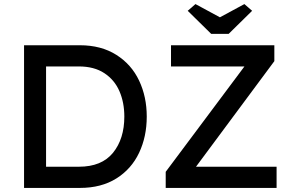

<svg xmlns="http://www.w3.org/2000/svg" viewBox="-20 -922 1432 942"><path d="M700 -350Q700 -252 662.5 -172.5Q625 -93 551 -46.5Q477 0 372 0H98V-700H372Q476 -700 550.5 -653Q625 -606 662.5 -526.5Q700 -447 700 -350ZM590 -350Q590 -419 566 -474.5Q542 -530 492 -563Q442 -596 367 -596H200L206 -605V-93L203 -104H367Q479 -104 534.5 -172.5Q590 -241 590 -350ZM1326 -622 929 -87 913 -104H1337V0H793V-79L1192 -613L1207 -596H819V-700H1326ZM1074 -829 939 -902 901 -869 1016 -756H1102L1217 -869L1179 -902L1044 -829Z"/></svg>

Font: Lexend
Style: Regular
Weight: 400
Designer: Thomas Jockin
Foundry: Lexend
Version: Version 1.000